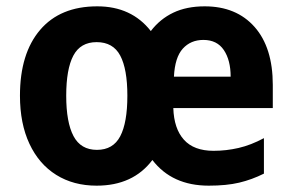

<svg xmlns="http://www.w3.org/2000/svg" viewBox="-20 -576 923 606"><path d="M626 -556Q726 -556 783.5 -491Q841 -426 841 -308V-235H527Q529 -170 560.5 -135Q592 -100 654 -100Q694 -100 733 -109Q772 -118 813 -140V-28Q775 -9 735 0.5Q695 10 639 10Q523 10 461 -71Q400 10 285 10Q212 10 157.5 -24Q103 -58 73 -122Q43 -186 43 -274Q43 -407 106.5 -481.5Q170 -556 287 -556Q395 -556 456 -478Q485 -516 527 -536Q569 -556 626 -556ZM622 -450Q582 -450 557 -422.5Q532 -395 529 -334H708Q708 -386 686.5 -418Q665 -450 622 -450ZM285 -443Q234 -443 211.5 -400.5Q189 -358 189 -274Q189 -190 212 -146.5Q235 -103 286 -103Q337 -103 359.5 -146Q382 -189 382 -274Q382 -358 359.5 -400.5Q337 -443 285 -443Z"/></svg>

Font: Noto Sans Lao SemiCondensed
Style: Bold
Weight: 700
Width: 4
Designer: Monotype Design Team
Foundry: Monotype Imaging Inc.
Version: Version 2.003; ttfautohint (v1.8.4.7-5d5b)